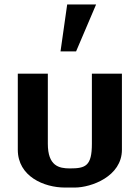

<svg xmlns="http://www.w3.org/2000/svg" viewBox="-20 -831 627 863"><path d="M60 -158C60 -38 178 12 272 12H316C390 12 528 -38 528 -158V-500H393V-185C393 -85 365 -74 294 -74C245 -74 195 -85 195 -185V-500H60ZM412 -811H282L252 -600H322Z"/></svg>

Font: Perun
Style: Bold
Weight: 700
Foundry: Copyright (c) Stefan Peev, Context Ltd, 2016
Version: Version 1.089